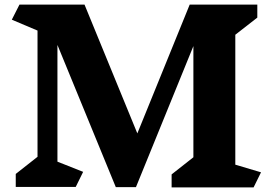

<svg xmlns="http://www.w3.org/2000/svg" viewBox="-20 -805 1179 829"><path d="M1075 4H721V-52L815 -126V-606L567 3H480L228 -611V-107L339 -63L307 2H48V-54L142 -128V-673L31 -720L64 -785H345L573 -229L799 -785H1091V-729L996 -655V-94L1107 -61Z"/></svg>

Font: Inknut Antiqua
Style: Bold
Weight: 700
Designer: Claus Eggers Sørensen
Foundry: Claus Eggers Sørensen
Version: Version 1.003; ttfautohint (v1.8.2) -l 8 -r 50 -G 200 -x 14 